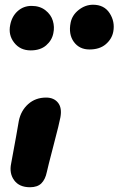

<svg xmlns="http://www.w3.org/2000/svg" viewBox="-20 -746 498 807"><path d="M356 -538.1Q313.5 -538.1 290.3 -570.1Q267.1 -602.1 276.9 -650.9Q283.2 -682.6 310.8 -704.3Q338.4 -726.1 371.1 -726.1Q418 -726.1 440.9 -690.4Q463.9 -654.8 456.1 -612.8Q450.2 -582 424.6 -560.1Q398.9 -538.1 356 -538.1ZM108.9 -534.2Q64.9 -534.2 39.6 -566.7Q14.2 -599.1 22.9 -641.1Q29.8 -677.2 54.2 -699.2Q78.6 -721.2 112.8 -721.2Q147.5 -721.2 170.9 -702.9Q194.3 -684.6 202.1 -658.7Q210 -632.8 204.1 -606Q198.2 -576.2 173.8 -555.2Q149.4 -534.2 108.9 -534.2ZM106 41Q61 41 39.6 11.7Q18.1 -17.6 26.9 -59.1Q37.6 -115.2 47.6 -171.9Q57.6 -228.5 59.1 -237.8Q67.9 -281.2 98.6 -308.6Q129.4 -335.9 173.8 -335.9Q206.5 -335.9 223.9 -314.2Q241.2 -292.5 233.9 -252.9Q230 -230 205.3 -136Q180.7 -42 176.8 -22.9Q170.4 8.3 153.8 24.7Q137.2 41 106 41Z"/></svg>

Font: Shantell Sans Irregular Bouncy
Style: Bold Italic
Weight: 700
Italic angle: -11.31°
Designer: Stephen Nixon, Anya Danilova, Shantell Martin
Foundry: Arrow Type
Version: Version 1.006;[9816181b4]